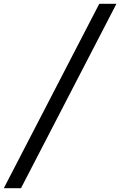

<svg xmlns="http://www.w3.org/2000/svg" viewBox="-27 -843 630 1006"><path d="M-7 143H83L583 -823H493Z"/></svg>

Font: Iosevka Sparkle
Style: Italic
Weight: 400
Italic angle: -9°
Designer: Belleve Invis
Foundry: Belleve Invis
Version: Version 4.5.0; ttfautohint (v1.8.3)